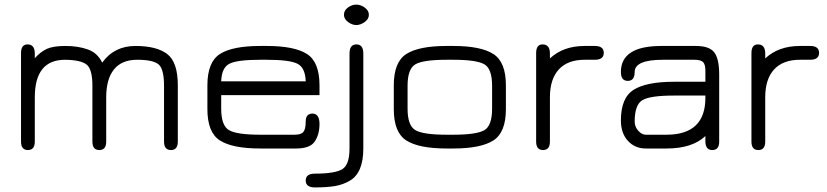

<svg xmlns="http://www.w3.org/2000/svg" viewBox="-20 -652 3633 843"><path d="M359.4 -369.1Q334 -388.7 265.6 -389.6Q132.8 -389.6 132.8 -224.6V-30.3Q132.8 6.8 102.5 6.8Q72.3 6.8 72.3 -30.3V-418.9Q72.3 -457 100.6 -457Q132.8 -457 132.8 -417V-396.5Q158.2 -424.8 186 -437.5Q213.9 -450.2 268.1 -450.2Q322.3 -450.2 365.2 -435.1Q408.2 -419.9 428.7 -377Q481.4 -450.2 574.7 -450.2Q668 -450.2 714.4 -414.6Q760.7 -378.9 760.7 -277.3V-30.3Q760.7 6.8 730.5 6.8Q700.2 6.8 700.2 -30.3V-275.4Q700.2 -350.6 675.3 -370.1Q650.4 -389.6 582.5 -389.6Q514.6 -389.6 480.5 -347.2Q446.3 -304.7 446.3 -224.6V-30.3Q446.3 6.8 416 6.8Q385.7 6.8 385.7 -30.3V-275.4Q385.7 -349.6 359.4 -369.1Z M1382.8 -277.3V-234.4H951.2V-174.8Q951.2 -100.6 985.4 -80.6Q1019.5 -60.5 1123 -60.5H1273.4Q1301.8 -60.5 1312 -72.8Q1322.3 -85 1322.3 -119.1Q1322.3 -153.3 1352.5 -153.3Q1382.8 -152.3 1382.8 -107.4Q1382.8 -62.5 1362.3 -31.2Q1341.8 0 1280.3 0H1123Q1001 0 945.8 -35.2Q890.6 -70.3 890.6 -172.9V-277.3Q890.6 -379.9 945.8 -415Q1001 -450.2 1123 -450.2H1151.4Q1272.5 -450.2 1327.6 -415Q1382.8 -379.9 1382.8 -277.3ZM1151.4 -389.6H1123Q1023.4 -389.6 988.3 -372.6Q953.1 -355.5 951.2 -294.9H1322.3Q1320.3 -355.5 1285.2 -372.6Q1250 -389.6 1151.4 -389.6Z M1581.5 -618.7Q1599.6 -605.5 1599.6 -586.9Q1599.6 -568.4 1581.1 -555.2Q1562.5 -542 1544.4 -542Q1526.4 -542 1508.3 -555.2Q1490.2 -568.4 1490.2 -587.4Q1490.2 -606.4 1507.8 -619.1Q1525.4 -631.8 1544.4 -631.8Q1563.5 -631.8 1581.5 -618.7ZM1575.2 0Q1575.2 107.4 1515.6 141.6Q1485.4 159.2 1450.2 165Q1415 170.9 1362.3 170.9Q1322.3 170.9 1322.3 140.6Q1322.3 110.4 1362.3 110.4Q1451.2 110.4 1482.9 90.8Q1514.6 71.3 1514.6 0V-417Q1514.6 -457 1544.9 -457Q1575.2 -457 1575.2 -417Z M1969.7 0H1941.4Q1819.3 0 1764.2 -35.2Q1709 -70.3 1709 -172.9V-277.3Q1709 -379.9 1764.2 -415Q1819.3 -450.2 1941.4 -450.2H1969.7Q2090.8 -450.2 2146 -415Q2201.2 -379.9 2201.2 -277.3V-172.9Q2201.2 -70.3 2146 -35.2Q2090.8 0 1969.7 0ZM1941.4 -60.5H1969.7Q2071.3 -60.5 2106 -80.1Q2140.6 -99.6 2140.6 -174.8V-275.4Q2140.6 -350.6 2106 -370.1Q2071.3 -389.6 1969.7 -389.6H1941.4Q1837.9 -389.6 1803.7 -369.6Q1769.5 -349.6 1769.5 -275.4V-174.8Q1769.5 -100.6 1803.7 -80.6Q1837.9 -60.5 1941.4 -60.5Z M2546.9 -389.6Q2472.7 -389.6 2433.6 -347.2Q2394.5 -304.7 2394.5 -224.6V-30.3Q2394.5 6.8 2364.3 6.8Q2334 6.8 2334 -30.3V-418.9Q2334 -457 2362.3 -457Q2394.5 -457 2394.5 -417V-395.5Q2453.1 -450.2 2546.9 -450.2H2591.8Q2630.9 -450.2 2630.9 -419.9Q2630.9 -389.6 2591.8 -389.6Z M2938.5 -232.4Q2835 -232.4 2800.8 -212.4Q2766.6 -192.4 2766.6 -118.2Q2766.6 -95.7 2782.2 -78.1Q2797.9 -60.5 2815.4 -60.5H2906.2Q3077.1 -60.5 3077.1 -222.7V-232.4ZM2938.5 -293H3077.1V-341.8Q3077.1 -369.1 3066.9 -379.4Q3056.6 -389.6 3028.3 -389.6H2890.6Q2766.6 -389.6 2766.6 -335.9Q2766.6 -296.9 2736.3 -296.9Q2706.1 -296.9 2706.1 -335.9Q2706.1 -450.2 2883.8 -450.2H3035.2Q3094.7 -450.2 3116.2 -421.9Q3137.7 -393.6 3137.7 -325.2V-30.3Q3137.7 6.8 3107.4 6.8Q3077.1 6.8 3077.1 -32.2V-54.7Q3019.5 0 2906.2 0H2815.4Q2767.6 0 2736.8 -33.7Q2706.1 -67.4 2706.1 -123Q2706.1 -222.7 2762.2 -257.8Q2818.4 -293 2938.5 -293Z M3492.2 -389.6Q3418 -389.6 3378.9 -347.2Q3339.8 -304.7 3339.8 -224.6V-30.3Q3339.8 6.8 3309.6 6.8Q3279.3 6.8 3279.3 -30.3V-418.9Q3279.3 -457 3307.6 -457Q3339.8 -457 3339.8 -417V-395.5Q3398.4 -450.2 3492.2 -450.2H3537.1Q3576.2 -450.2 3576.2 -419.9Q3576.2 -389.6 3537.1 -389.6Z"/></svg>

Font: Jura
Style: Medium
Weight: 500
Version: Version 2.6.1